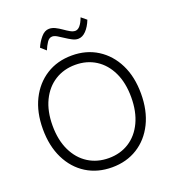

<svg xmlns="http://www.w3.org/2000/svg" viewBox="-162 -1039 1057 1175"><g transform="rotate(-20 366.0 -451.5)"><path d="M367 13Q272 13 200 -32Q128 -77 87.5 -159Q47 -241 47 -351Q47 -461 87.5 -542.5Q128 -624 200 -669.5Q272 -715 367 -715Q461 -715 533 -669.5Q605 -624 645.5 -542.5Q686 -461 686 -351Q686 -241 645.5 -159Q605 -77 533 -32Q461 13 367 13ZM367 -47Q442 -47 499.5 -83.5Q557 -120 589.5 -188.5Q622 -257 622 -351Q622 -445 589.5 -513Q557 -581 499.5 -617.5Q442 -654 367 -654Q292 -654 234 -617.5Q176 -581 143 -513Q110 -445 110 -351Q110 -257 143 -188.5Q176 -120 234 -83.5Q292 -47 367 -47ZM235 -796 201 -826Q215 -859 239 -887.5Q263 -916 292 -916Q312 -916 332 -906Q352 -896 371 -882.5Q390 -869 407.5 -859Q425 -849 440 -849Q473 -849 498 -916L532 -888Q516 -847 492 -822Q468 -797 440 -797Q422 -797 402 -807.5Q382 -818 362.5 -831Q343 -844 325.5 -854.5Q308 -865 294 -865Q274 -865 260 -844Q246 -823 235 -796Z"/></g></svg>

Font: Zen Kaku Gothic New
Style: Regular
Weight: 400
Designer: Yoshimichi Ohira
Foundry: Positype
Version: Version 1.001